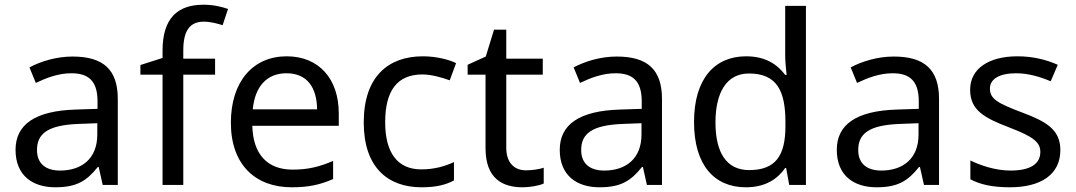

<svg xmlns="http://www.w3.org/2000/svg" viewBox="-20 -785 4566 815"><path d="M288 -545C218 -545 152 -524 105 -499L132 -433C176 -454 227 -474 283 -474C353 -474 394 -444 394 -355V-323L303 -320C128 -315 46 -256 46 -149C46 -40 118 10 215 10C305 10 348 -17 395 -76H399L416 0H480V-365C480 -490 418 -545 288 -545ZM314 -259 393 -262V-214C393 -110 325 -61 235 -61C177 -61 137 -88 137 -148C137 -216 180 -254 314 -259Z M893 -468V-536H758V-571C758 -655 786 -693 845 -693C874 -693 903 -685 925 -678L948 -747C922 -756 886 -765 844 -765C734 -765 670 -708 670 -570V-539L576 -509V-468H670V0H758V-468Z M1197 -546C1055 -546 960 -440 960 -264C960 -85 1065 10 1218 10C1291 10 1339 -1 1394 -25V-102C1338 -78 1290 -65 1222 -65C1115 -65 1054 -130 1051 -251H1418V-304C1418 -450 1334 -546 1197 -546ZM1196 -474C1285 -474 1325 -412 1326 -321H1053C1062 -417 1112 -474 1196 -474Z M1769 10C1830 10 1871 0 1907 -19V-97C1870 -80 1826 -66 1768 -66C1667 -66 1615 -137 1615 -266C1615 -400 1666 -469 1773 -469C1810 -469 1857 -456 1889 -444L1916 -517C1884 -533 1829 -546 1775 -546C1631 -546 1524 -463 1524 -265C1524 -75 1626 10 1769 10Z M2213 -62C2164 -62 2129 -93 2129 -158V-468H2284V-536H2129V-659H2077L2042 -545L1965 -510V-468H2041V-156C2041 -26 2114 10 2198 10C2230 10 2269 3 2288 -6V-73C2271 -67 2239 -62 2213 -62Z M2598 -545C2528 -545 2462 -524 2415 -499L2442 -433C2486 -454 2537 -474 2593 -474C2663 -474 2704 -444 2704 -355V-323L2613 -320C2438 -315 2356 -256 2356 -149C2356 -40 2428 10 2525 10C2615 10 2658 -17 2705 -76H2709L2726 0H2790V-365C2790 -490 2728 -545 2598 -545ZM2624 -259 2703 -262V-214C2703 -110 2635 -61 2545 -61C2487 -61 2447 -88 2447 -148C2447 -216 2490 -254 2624 -259Z M3146 10C3230 10 3281 -26 3313 -72H3317L3330 0H3401V-760H3313V-546C3313 -526 3317 -484 3319 -467H3313C3280 -511 3230 -546 3147 -546C3014 -546 2926 -451 2926 -267C2926 -83 3013 10 3146 10ZM3160 -63C3064 -63 3017 -137 3017 -265C3017 -392 3064 -473 3159 -473C3278 -473 3314 -399 3314 -266V-250C3314 -125 3273 -63 3160 -63Z M3774 -545C3704 -545 3638 -524 3591 -499L3618 -433C3662 -454 3713 -474 3769 -474C3839 -474 3880 -444 3880 -355V-323L3789 -320C3614 -315 3532 -256 3532 -149C3532 -40 3604 10 3701 10C3791 10 3834 -17 3881 -76H3885L3902 0H3966V-365C3966 -490 3904 -545 3774 -545ZM3800 -259 3879 -262V-214C3879 -110 3811 -61 3721 -61C3663 -61 3623 -88 3623 -148C3623 -216 3666 -254 3800 -259Z M4481 -148C4481 -234 4422 -269 4320 -307C4217 -346 4182 -364 4182 -409C4182 -449 4221 -474 4293 -474C4345 -474 4395 -459 4440 -440L4470 -510C4420 -532 4364 -546 4299 -546C4179 -546 4098 -495 4098 -404C4098 -316 4160 -284 4264 -244C4369 -204 4396 -180 4396 -140C4396 -92 4358 -61 4269 -61C4206 -61 4141 -83 4099 -104V-24C4140 -2 4192 10 4267 10C4398 10 4481 -44 4481 -148Z"/></svg>

Font: Noto Sans Runic
Style: Regular
Weight: 400
Designer: Monotype Design Team
Foundry: Monotype Imaging Inc.
Version: Version 2.002